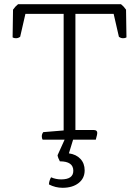

<svg xmlns="http://www.w3.org/2000/svg" viewBox="-20 -665 662 914"><path d="M436 0H183Q179 -6 179 -16Q179 -27 186 -36L283 -44V-599H101L76 -490Q67 -483 56 -483Q46 -483 40 -487L42 -619Q52 -634 66 -645H556Q570 -634 580 -619L582 -487Q576 -483 566 -483Q555 -483 546 -490L521 -599H339V-46H427Q443 -46 443 -32Q443 -25 438 -8ZM254 74 292 -10H331L308 65Q343 70 363 91.5Q383 113 383 146Q383 184 354 206.5Q325 229 278 229Q244 229 213 213Q213 198 223 179Q246 189 271 189Q329 189 329 148Q329 103 265 103Q256 87 254 74Z"/></svg>

Font: Scope One
Style: Regular
Weight: 400
Designer: Dalton Maag Ltd
Foundry: Dalton Maag Ltd
Version: Version 1.001; ttfautohint (v1.4.1) -l 11 -r 50 -G 50 -x 14 